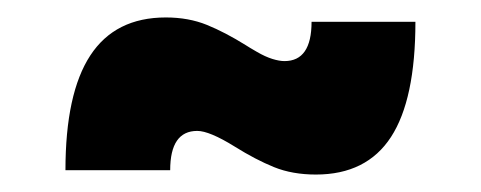

<svg xmlns="http://www.w3.org/2000/svg" viewBox="-20 -435 551 220"><path d="M342 -235Q315 -235 294 -243.5Q273 -252 249 -267Q220 -285 206 -285Q175 -285 175 -240H55Q55 -328 83.5 -371.5Q112 -415 170 -415Q196 -415 217 -406.5Q238 -398 262 -383Q265 -381 274.5 -375.5Q284 -370 292 -367.5Q300 -365 306 -365Q337 -365 337 -410H456Q456 -321 428 -278Q400 -235 342 -235Z"/></svg>

Font: Montserrat arm2
Style: Bold
Weight: 700
Designer: Julieta Ulanovsky
Foundry: Julieta Ulanovsky
Version: Version 6.000